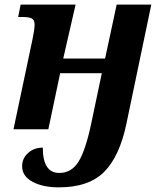

<svg xmlns="http://www.w3.org/2000/svg" viewBox="-20 -556 707 826"><path d="M630.9 -536.1 523.9 -23.9Q494.6 116.2 428.5 183.1Q362.3 250 232.9 250Q164.1 250 119.6 225.8Q75.2 201.7 75.2 159.2Q75.2 125 100.8 102.1Q126.5 79.1 164.1 79.1Q164.1 188 234.9 188Q287.6 188 317.6 139.9Q347.7 91.8 372.1 -22.9L418 -241.2H238.8L188 0H38.1L120.1 -388.2Q128.9 -429.7 128.9 -450.2Q128.9 -470.2 116.7 -476.6Q104.5 -482.9 76.2 -482.9H58.1L68.8 -536.1H305.2L252 -304.2H432.1L481.9 -536.1Z"/></svg>

Font: Droid Serif
Style: Bold Italic
Weight: 700
Italic angle: -12°
Designer: Monotype Design team
Foundry: Monotype Imaging Inc.
Version: Version 1.03